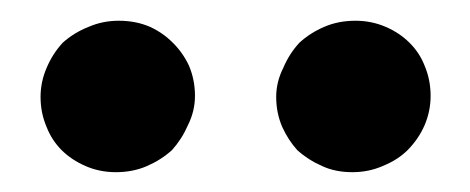

<svg xmlns="http://www.w3.org/2000/svg" viewBox="-20 -695 458 187"><path d="M169.9 -601.6Q169.9 -586.9 163.1 -573.2Q157.2 -559.6 147.5 -548.8Q136.7 -539.1 123 -533.2Q109.4 -527.3 92.8 -527.3Q77.1 -527.3 63.5 -533.2Q49.8 -539.1 40 -548.8Q30.3 -558.6 25.4 -571.3Q19.5 -585 19.5 -600.6Q19.5 -615.2 25.4 -628.9Q31.2 -642.6 41 -653.3Q51.8 -663.1 66.4 -668.9Q80.1 -674.8 95.7 -674.8Q112.3 -674.8 126 -668.9Q138.7 -663.1 148.4 -653.3Q158.2 -643.6 164.1 -630.9Q169.9 -617.2 169.9 -601.6ZM399.4 -601.6Q399.4 -586.9 393.6 -573.2Q387.7 -559.6 377 -548.8Q367.2 -539.1 352.5 -533.2Q338.9 -527.3 323.2 -527.3Q306.6 -527.3 293.9 -533.2Q280.3 -539.1 269.5 -548.8Q260.7 -558.6 254.9 -571.3Q249 -585 249 -600.6Q249 -615.2 255.9 -628.9Q261.7 -642.6 271.5 -653.3Q282.2 -663.1 295.9 -668.9Q309.6 -674.8 326.2 -674.8Q341.8 -674.8 355.5 -668.9Q369.1 -663.1 378.9 -653.3Q388.7 -643.6 393.6 -630.9Q399.4 -617.2 399.4 -601.6Z"/></svg>

Font: Mermaid
Style: Bold
Weight: 400
Designer: Scott Simpson
Version: Version 1.001